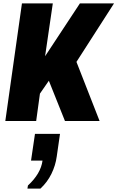

<svg xmlns="http://www.w3.org/2000/svg" viewBox="-20 -706 685 1120"><path d="M11 0 108 -686H288L243 -378L446 -686H645L426 -345L561 0H359L265 -235L213 -160L191 0ZM140 394 143 376Q180 342 201.5 305.5Q223 269 228 231H161L184 75H330L311 207Q304 259 280 308Q256 357 216 394Z"/></svg>

Font: Chivo Mono Medium ExtraBold
Style: Italic
Weight: 800
Italic angle: -8.05°
Monospace: yes
Version: Version 1.008